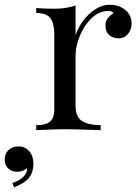

<svg xmlns="http://www.w3.org/2000/svg" viewBox="-124 -549 589 810"><path d="M336.9 -528.8Q366.2 -529.3 386.7 -518.6Q430.7 -496.1 431.2 -450.2Q431.2 -423.8 415.5 -405.3Q399.9 -386.7 376 -387.2Q352.1 -387.7 336.4 -401.4Q320.8 -415 320.8 -443.4Q320.8 -471.7 355 -493.2Q348.1 -502.9 334 -502.9Q294.4 -502.9 262.7 -472.7Q231 -442.4 212.9 -397.9Q194.8 -353.5 194.8 -314.9V-103Q194.8 -56.6 221.2 -39.1Q247.6 -21.5 300.8 -21V0Q177.7 -3.9 149.4 -3.9Q121.1 -3.9 28.8 0V-21Q84 -21 97.7 -49.3Q105.5 -64.9 105 -92.8V-405.8Q104.5 -452.1 87.9 -473.1Q71.3 -494.1 28.8 -494.1V-515.1Q60.5 -512.2 107.4 -512.2Q154.3 -512.2 194.8 -525.9V-400.9Q220.7 -472.7 277.8 -509.8Q307.6 -528.8 336.9 -528.8ZM-104 123.5Q-104.5 99.6 -87.9 84Q-71.3 68.4 -44.9 68.8Q-18.6 68.4 -1 88.9Q17.1 109.4 17.1 143.1Q16.6 176.8 -1 200.2Q-18.6 223.6 -64.9 241.2L-71.8 223.1Q-45.9 215.3 -27.3 198.7Q-8.8 182.1 -9.8 160.2Q-27.8 175.8 -51.3 175.8Q-74.7 175.8 -89.4 161.6Q-104 147.5 -104 123.5Z"/></svg>

Font: PlayfairDisplay-Regular
Style: Regular
Weight: 400
Designer: Claus Eggers Sørensen
Foundry: Claus Eggers Sørensen
Version: Version 1.002;PS 001.002;hotconv 1.0.70;makeotf.lib2.5.58329